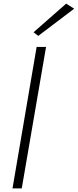

<svg xmlns="http://www.w3.org/2000/svg" viewBox="-20 -1039 429 1059"><path d="M389 -991 191 -841 165 -861 345 -1019ZM182 -780H234L100 0H49Z"/></svg>

Font: Jost* Light
Style: Italic
Weight: 300
Italic angle: -10°
Version: Version 3.7